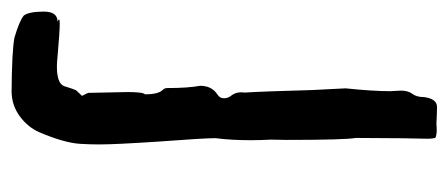

<svg xmlns="http://www.w3.org/2000/svg" viewBox="-241 -527 773 331"><g transform="rotate(-90 145.5 -361.5)"><path d="M126.5 5.4Q117.7 5.4 98.6 4.4L87.4 4.9Q77.6 4.9 73.2 2.4Q71.8 -3.4 71.8 -10.3Q72.8 -36.6 73.2 -134.3Q69.8 -153.8 69.8 -253.9L70.3 -280.8Q69.3 -299.3 69.3 -315.9Q69.3 -349.6 72.8 -376.5Q72.8 -397 66.9 -475.1Q62 -549.3 62 -576.2Q62 -593.8 63 -609.4Q64.5 -636.7 83 -680.2Q91.8 -700.2 110.8 -714.1Q129.9 -728 153.8 -728Q222.7 -727.5 246.1 -723.1Q274.4 -714.8 284.2 -707Q291 -697.8 291 -672.4Q291 -648.9 273.9 -648.9Q277.3 -647.5 277.3 -646.5Q277.3 -645 271 -645Q255.9 -645 212.4 -648.9Q203.6 -649.9 196.3 -649.9Q167.5 -649.9 162.6 -637.7Q157.2 -620.1 155.3 -616.7L146 -606.9Q146 -605 147 -604Q150.9 -596.7 150.9 -595.7L152.3 -528.3Q152.3 -501 148.4 -498Q148.4 -474.6 156.2 -467.3Q159.2 -464.4 159.2 -459.5Q159.2 -424.3 163.1 -402.8Q163.1 -382.8 147.9 -373Q141.6 -369.1 141.6 -361.8Q141.6 -355 146 -349.6Q151.9 -342.3 151.9 -332L151.4 -325.7Q153.3 -299.8 155.8 -209L158.7 -152.3Q153.8 -105 153.8 -75.2L154.8 -57.1Q154.8 -44.4 149.2 -37.1Q143.6 -29.8 143.6 -16.6Q140.6 5.4 126.5 5.4Z"/></g></svg>

Font: Kurland
Style: Regular
Weight: 400
Designer: GGBot
Version: 0.22